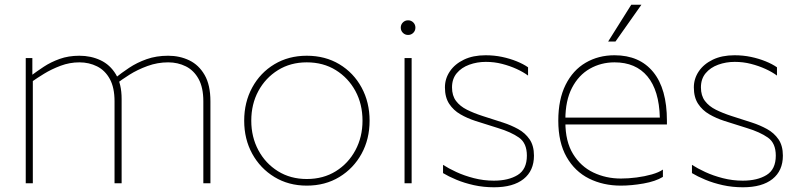

<svg xmlns="http://www.w3.org/2000/svg" viewBox="-20 -776 3379 813"><path d="M89 -530H117V-458L119 -444V0H89ZM316 -512Q275 -512 236.5 -497.5Q198 -483 167 -464Q136 -445 115 -430L112 -456Q136 -474 165.5 -493.5Q195 -513 232.5 -526.5Q270 -540 316 -540Q365 -540 405.5 -521Q446 -502 470.5 -461.5Q495 -421 495 -357V0H465V-347Q465 -405 445 -441.5Q425 -478 391 -495Q357 -512 316 -512ZM692 -512Q647 -512 604.5 -496.5Q562 -481 528 -459.5Q494 -438 471 -420L468 -446Q494 -467 527 -489Q560 -511 601 -525.5Q642 -540 692 -540Q741 -540 781.5 -520.5Q822 -501 846.5 -458.5Q871 -416 871 -347V0H841V-347Q841 -405 821 -441.5Q801 -478 767 -495Q733 -512 692 -512Z M1279 10Q1357 10 1417 -26.5Q1477 -63 1511 -125Q1545 -187 1545 -265Q1545 -343 1511 -405.5Q1477 -468 1417 -504Q1357 -540 1279 -540Q1202 -540 1142 -504Q1082 -468 1048 -405.5Q1014 -343 1014 -265Q1014 -187 1048 -125Q1082 -63 1142 -26.5Q1202 10 1279 10ZM1279 -18Q1210 -18 1157 -51Q1104 -84 1074 -140Q1044 -196 1044 -265Q1044 -335 1074 -390.5Q1104 -446 1157 -479Q1210 -512 1279 -512Q1349 -512 1402 -479Q1455 -446 1485 -390.5Q1515 -335 1515 -265Q1515 -196 1485 -140Q1455 -84 1402 -51Q1349 -18 1279 -18Z M1693 -530H1723V0H1693ZM1708 -628Q1695 -628 1686 -637Q1677 -646 1677 -659Q1677 -672 1686 -681Q1695 -690 1708 -690Q1721 -690 1730 -681Q1739 -672 1739 -659Q1739 -646 1730 -637Q1721 -628 1708 -628Z M2110 -257Q2144 -246 2174 -229.5Q2204 -213 2222.5 -186Q2241 -159 2241 -117Q2241 -53 2197 -18Q2153 17 2072 17Q2027 17 1986.5 8Q1946 -1 1912.5 -15Q1879 -29 1856 -43V-78Q1879 -63 1912.5 -47.5Q1946 -32 1987 -21.5Q2028 -11 2071 -11Q2133 -11 2172 -35Q2211 -59 2211 -117Q2211 -170 2177.5 -193.5Q2144 -217 2088 -234L1993 -264Q1959 -275 1929.5 -292Q1900 -309 1882 -336.5Q1864 -364 1864 -406Q1864 -443 1885 -474Q1906 -505 1944.5 -523.5Q1983 -542 2036 -542Q2073 -542 2106 -535Q2139 -528 2167.5 -516.5Q2196 -505 2216 -491V-456Q2196 -471 2167.5 -484Q2139 -497 2106 -505.5Q2073 -514 2037 -514Q2000 -514 1967 -502Q1934 -490 1914 -466Q1894 -442 1894 -406Q1894 -371 1911 -348.5Q1928 -326 1957 -311.5Q1986 -297 2023 -285Z M2374 -270V-259Q2374 -177 2406.5 -124Q2439 -71 2492.5 -45.5Q2546 -20 2609 -20Q2641 -20 2675.5 -24.5Q2710 -29 2740 -37.5Q2770 -46 2787 -58V-27Q2756 -8 2705 1Q2654 10 2609 10Q2534 10 2474 -20Q2414 -50 2379 -111.5Q2344 -173 2344 -265Q2344 -355 2375 -417Q2406 -479 2460 -510.5Q2514 -542 2582 -542Q2688 -542 2746 -471Q2804 -400 2804 -265V-249H2361V-278H2774Q2771 -393 2721.5 -452.5Q2672 -512 2582 -512Q2525 -512 2477.5 -485Q2430 -458 2402 -404Q2374 -350 2374 -270ZM2653 -756H2696L2586 -600Q2586 -600 2583 -600Q2580 -600 2575 -600Q2570 -600 2565.5 -600Q2561 -600 2558 -600Q2555 -600 2555 -600Z M3164 -257Q3198 -246 3228 -229.5Q3258 -213 3276.5 -186Q3295 -159 3295 -117Q3295 -53 3251 -18Q3207 17 3126 17Q3081 17 3040.5 8Q3000 -1 2966.5 -15Q2933 -29 2910 -43V-78Q2933 -63 2966.5 -47.5Q3000 -32 3041 -21.5Q3082 -11 3125 -11Q3187 -11 3226 -35Q3265 -59 3265 -117Q3265 -170 3231.5 -193.5Q3198 -217 3142 -234L3047 -264Q3013 -275 2983.5 -292Q2954 -309 2936 -336.5Q2918 -364 2918 -406Q2918 -443 2939 -474Q2960 -505 2998.5 -523.5Q3037 -542 3090 -542Q3127 -542 3160 -535Q3193 -528 3221.5 -516.5Q3250 -505 3270 -491V-456Q3250 -471 3221.5 -484Q3193 -497 3160 -505.5Q3127 -514 3091 -514Q3054 -514 3021 -502Q2988 -490 2968 -466Q2948 -442 2948 -406Q2948 -371 2965 -348.5Q2982 -326 3011 -311.5Q3040 -297 3077 -285Z"/></svg>

Font: Roundo Variable
Style: Regular
Weight: 200
Designer: Shiva Nallaperumal
Foundry: Indian Type Foundry
Version: Version 2.000